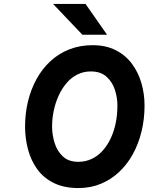

<svg xmlns="http://www.w3.org/2000/svg" viewBox="-20 -941 752 973"><path d="M377.5 12Q304 12 252 -14Q200 -40 168.2 -84.2Q136.5 -128.5 121.8 -184.5Q107 -240.5 107 -300Q107 -366 121.8 -427Q136.5 -488 165 -540Q193.5 -592 235 -630.5Q276.5 -669 330.5 -690.5Q384.5 -712 449.5 -712Q517 -712 566.8 -686.5Q616.5 -661 648.8 -617.5Q681 -574 696.8 -519.5Q712.5 -465 712.5 -406Q712.5 -337 697.2 -274.5Q682 -212 653.2 -159.8Q624.5 -107.5 583.2 -69Q542 -30.5 490.2 -9.2Q438.5 12 377.5 12ZM377 -121Q412.5 -121 443.2 -135Q474 -149 498.2 -175.2Q522.5 -201.5 539.8 -237.2Q557 -273 566 -315.5Q575 -358 575 -406Q575 -447.5 561.8 -487.2Q548.5 -527 519 -553Q489.5 -579 440 -579Q403.5 -579 372.8 -563.8Q342 -548.5 318.2 -521Q294.5 -493.5 278 -458Q261.5 -422.5 252.8 -382Q244 -341.5 244 -300Q244 -257 257 -215.8Q270 -174.5 299 -147.8Q328 -121 377 -121ZM397.5 -765 249 -921H413.5L522.5 -765Z"/></svg>

Font: Overpass ExtraBold
Style: Italic
Weight: 800
Italic angle: -10°
Designer: Delve Withrington, Dave Bailey, Thomas Jockin
Foundry: Delve Fonts LLC
Version: Version 4.000